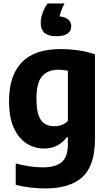

<svg xmlns="http://www.w3.org/2000/svg" viewBox="-20 -832 610 1082"><path d="M234 230Q195.5 230 151.8 225Q108 220 68.5 209.5V89Q108.5 100 147.2 105.5Q186 111 221.5 111Q293.5 111 328 81.5Q362.5 52 362.5 -19.5V-58H355.5Q335 -29 302.5 -12Q270 5 227.5 5Q176.5 5 131.5 -22.5Q86.5 -50 58.8 -109Q31 -168 31 -263Q31 -405.5 102.5 -480.5Q174 -555.5 322.5 -555.5Q370.5 -555.5 422.2 -548Q474 -540.5 515 -526V-46.5Q515 100.5 445 165.2Q375 230 234 230ZM288 -120.5Q308.5 -120.5 328.5 -128Q348.5 -135.5 362.5 -151V-433.5Q352 -435.5 337.8 -437.2Q323.5 -439 309.5 -439Q250 -439 217.8 -403Q185.5 -367 185.5 -276Q185.5 -214.5 198 -180.8Q210.5 -147 233.5 -133.8Q256.5 -120.5 288 -120.5ZM296 -628Q251 -628 230.2 -647.2Q209.5 -666.5 209.5 -702.5Q209.5 -729 220.2 -759.2Q231 -789.5 248 -812.5H343.5Q321.5 -769.5 316 -739.5Q350 -736 365.8 -721.2Q381.5 -706.5 381.5 -684Q381.5 -658 361 -643Q340.5 -628 296 -628Z"/></svg>

Font: Encode Sans SemiCondensed SemiCondensed
Style: Bold
Weight: 700
Width: 4
Designer: Multiple Designers
Foundry: Impallari Type
Version: Version 3.000; ttfautohint (v1.8.3) -l 8 -r 50 -G 200 -x 14 